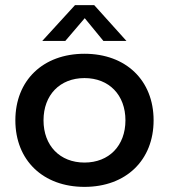

<svg xmlns="http://www.w3.org/2000/svg" viewBox="-20 -720 660 750"><path d="M310 -510C148 -510 40 -406 40 -250C40 -94 148 10 310 10C472 10 580 -94 580 -250C580 -406 472 -510 310 -510ZM310 -85C214 -85 150 -151 150 -250C150 -349 214 -415 310 -415C406 -415 470 -349 470 -250C470 -151 406 -85 310 -85ZM348 -700H273L145 -560H235L311 -649L384 -560H474Z"/></svg>

Font: Gully Medium
Style: Regular
Weight: 500
Designer: jaikishan Patel
Foundry: MagicType
Version: Version 1.000;Glyphs 3.2 (3242)